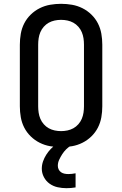

<svg xmlns="http://www.w3.org/2000/svg" viewBox="-20 -763 640 1006"><path d="M300 8Q271 8 242.5 3Q214 -2 188 -15Q162 -28 141 -48.5Q120 -69 107 -94.5Q94 -120 89 -148.5Q84 -177 84 -206V-529Q84 -558 89 -586.5Q94 -615 107 -640.5Q120 -666 141 -686.5Q162 -707 188 -720Q214 -733 242.5 -738Q271 -743 300 -743Q329 -743 357.5 -738Q386 -733 412 -720Q438 -707 459 -686.5Q480 -666 493 -640.5Q506 -615 511 -586.5Q516 -558 516 -529V-206Q516 -177 511 -148.5Q506 -120 493 -94.5Q480 -69 459 -48.5Q438 -28 412 -15Q386 -2 357.5 3Q329 8 300 8ZM300 -76Q317 -76 333.5 -79.5Q350 -83 364.5 -91Q379 -99 390.5 -112Q402 -125 408.5 -140.5Q415 -156 417.5 -172.5Q420 -189 420 -206V-529Q420 -546 417.5 -562.5Q415 -579 408.5 -594.5Q402 -610 390.5 -623Q379 -636 364.5 -644Q350 -652 333.5 -655.5Q317 -659 300 -659Q283 -659 266.5 -655.5Q250 -652 235.5 -644Q221 -636 209.5 -623Q198 -610 191.5 -594.5Q185 -579 182.5 -562.5Q180 -546 180 -529V-206Q180 -189 182.5 -172.5Q185 -156 191.5 -140.5Q198 -125 209.5 -112Q221 -99 235.5 -91Q250 -83 266.5 -79.5Q283 -76 300 -76ZM328 223Q305 223 282 218Q259 213 240 199.5Q221 186 210 165Q199 144 199 121Q199 101 205.5 82.5Q212 64 222.5 47.5Q233 31 246.5 17Q260 3 276 -8H352V0Q338 8 326.5 19.5Q315 31 306 45Q297 59 290 74Q283 89 283 106Q283 116 287.5 125Q292 134 300 139.5Q308 145 318 147Q328 149 338 149Q347 149 356.5 148Q366 147 376 145V219Q364 221 352 222Q340 223 328 223Z"/></svg>

Font: Iosevka HT Medium Extended
Style: Regular
Weight: 500
Width: 7
Monospace: yes
Designer: Belleve Invis
Foundry: Belleve Invis
Version: Version 32.3.0; ttfautohint (v1.8.4)